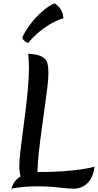

<svg xmlns="http://www.w3.org/2000/svg" viewBox="-20 -1125 588 1154"><path d="M48 9Q51 -3 63 -25Q75 -47 104 -65Q96 -91 96 -129Q96 -160 102 -211.5Q108 -263 116.5 -327Q125 -391 133.5 -460Q142 -529 148 -596Q154 -663 154 -720Q154 -741 152.5 -762Q151 -783 150 -802Q207 -799 233 -784Q259 -769 265 -744Q271 -719 271 -684Q271 -652 264.5 -598Q258 -544 248.5 -477.5Q239 -411 229.5 -340.5Q220 -270 213 -205Q206 -140 205 -91Q210 -91 215 -91Q283 -91 347.5 -95Q412 -99 464.5 -106.5Q517 -114 548 -123Q541 -60 507 -25.5Q473 9 423 9Q391 9 333.5 2Q276 -5 203 -5Q166 -5 127 -2Q88 1 48 9ZM114 -900Q130 -936 161 -977.5Q192 -1019 231 -1054Q270 -1089 308 -1105Q316 -1100 328 -1089.5Q340 -1079 349.5 -1061Q359 -1043 361 -1015Q317 -1002 276.5 -977Q236 -952 203 -922.5Q170 -893 149 -867Q136 -870 126 -879.5Q116 -889 114 -900Z"/></svg>

Font: Merienda Medium
Style: Regular
Weight: 500
Designer: Eduardo Rodriguez Tunni
Foundry: Eduardo Rodriguez Tunni
Version: Version 2.001; ttfautohint (v1.8.4.7-5d5b)